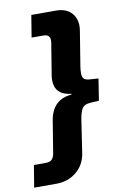

<svg xmlns="http://www.w3.org/2000/svg" viewBox="-144 -761 645 996"><g transform="rotate(-10 179.0 -262.5)"><path d="M-47 180 -28 64H34Q56 64 66.5 54Q77 44 81 21L109 -151Q114 -179 127.5 -203.5Q141 -228 165.5 -243.5Q190 -259 227 -262L228 -266Q192 -270 172 -284.5Q152 -299 145.5 -322.5Q139 -346 143 -374L171 -546Q174 -569 165.5 -579Q157 -589 137 -589H75L94 -705H224Q261 -705 286 -690Q311 -675 323 -646Q335 -617 327 -575L298 -396Q292 -355 299.5 -339.5Q307 -324 336 -323L380 -320L362 -206L316 -203Q286 -201 274.5 -185Q263 -169 256 -129L229 50Q219 109 175 144.5Q131 180 70 180Z"/></g></svg>

Font: Nunito Sans 7pt SemiCondensed ExtraBold
Style: Italic
Weight: 800
Width: 4
Italic angle: -9°
Designer: Vernon Adams
Foundry: Vernon Adams
Version: Version 3.101;gftools[0.9.27]